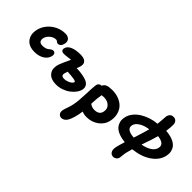

<svg xmlns="http://www.w3.org/2000/svg" viewBox="-45 -1575 2676 2676"><g transform="rotate(45 1293.0 -237.0)"><path d="M252 -64Q139.6 -64 87.9 -130.4Q36.1 -196.8 56.2 -296.9Q70.8 -370.1 119.4 -429Q168 -487.8 235.8 -519.8Q303.7 -551.8 377 -551.8Q423.8 -551.8 451.9 -524.9Q480 -498 470.2 -448.2Q455.6 -375 399.9 -375Q385.7 -375 372.6 -387.9Q359.4 -400.9 345.2 -400.9Q295.9 -400.9 253.7 -365Q211.4 -329.1 202.1 -283.2Q195.3 -246.6 211.4 -225.3Q227.5 -204.1 269 -204.1Q297.9 -204.1 319.8 -210.2Q341.8 -216.3 355 -225.3Q368.2 -234.4 378.7 -243.2Q389.2 -252 400.6 -258.1Q412.1 -264.2 424.8 -264.2Q448.7 -264.2 460.7 -247.6Q472.7 -231 466.8 -199.2Q453.1 -137.2 394.5 -100.6Q335.9 -64 252 -64Z M785.6 44.9Q741.2 44.9 706.3 34.2Q671.4 23.4 650.6 4.9Q629.9 -13.7 616.9 -37.8Q604 -62 603 -88.6Q602.1 -115.2 606.4 -143.1Q614.3 -185.1 651.4 -263.7Q688.5 -342.3 690.4 -348.1Q674.8 -346.7 645.5 -342.8Q616.2 -338.9 595.5 -336.9Q574.7 -335 560.5 -335Q532.2 -335 517.3 -348.9Q502.4 -362.8 508.8 -392.1Q518.1 -439.5 576.2 -466.8Q634.3 -494.1 732.4 -494.1Q766.1 -494.1 790.3 -487.3Q814.5 -480.5 826.9 -469.5Q839.4 -458.5 846.7 -444.1Q854 -429.7 853.3 -414.6Q852.5 -399.4 850.6 -384.8Q848.1 -370.6 828.6 -320.8Q882.8 -320.8 940.9 -310.8Q999 -300.8 1029.8 -287.1Q1113.3 -249.5 1096.7 -168Q1089.4 -131.8 1062 -94.2Q1034.7 -56.6 994.1 -25.6Q953.6 5.4 898.2 25.1Q842.8 44.9 785.6 44.9ZM757.8 -144Q748.5 -90.8 807.6 -90.8Q837.9 -90.8 869.1 -101.8Q900.4 -112.8 921.1 -128.9Q941.9 -145 944.8 -160.2Q946.8 -168.9 934.6 -175.5Q922.4 -182.1 896.7 -186Q871.1 -189.9 846.4 -192.4Q821.8 -194.8 784.7 -196.8Q782.7 -196.8 779.3 -197.5Q775.9 -198.2 774.4 -198.2Q763.7 -168.5 757.8 -144Z M1406.7 64.9Q1359.9 64.9 1314.5 47.9Q1311.5 66.9 1305.7 106.9Q1298.3 143.1 1290.8 170.4Q1283.2 197.8 1271.2 227.8Q1259.3 257.8 1245.6 277.1Q1231.9 296.4 1211.7 309.1Q1191.4 321.8 1167.5 321.8Q1135.3 321.8 1115.7 297.1Q1096.2 272.5 1105.5 227.1Q1110.4 201.7 1127.2 156.5Q1144 111.3 1152.3 68.8Q1169.4 -13.2 1173.3 -148.2Q1177.2 -283.2 1185.5 -342.8Q1188.5 -365.2 1205.3 -379.6Q1222.2 -394 1246.6 -394H1247.6Q1261.2 -428.7 1296.1 -442.9Q1331.1 -457 1393.6 -457Q1466.8 -457 1526.4 -433.8Q1585.9 -410.6 1624.3 -369.4Q1662.6 -328.1 1677.7 -268.1Q1692.9 -208 1678.7 -137.2Q1660.6 -48.3 1584.5 8.3Q1508.3 64.9 1406.7 64.9ZM1382.3 -304.2Q1376.5 -304.2 1340.3 -299.8Q1326.7 -230 1322.8 -113.8Q1337.4 -104 1345.9 -98.9Q1354.5 -93.8 1372.8 -88.4Q1391.1 -83 1411.6 -83Q1509.8 -83 1523.4 -162.1Q1536.1 -224.1 1494.6 -264.2Q1453.1 -304.2 1382.3 -304.2Z M2059.1 193.8Q2022.9 193.8 2002 161.9Q1981 129.9 1993.2 71.8Q2002 28.8 2031.2 -65.9Q1985.4 -69.8 1946.3 -80.1Q1907.2 -90.3 1872.8 -109.1Q1838.4 -127.9 1817.1 -155Q1795.9 -182.1 1786.1 -219.5Q1776.4 -256.8 1786.1 -304.2Q1796.4 -361.3 1835.9 -410.6Q1875.5 -460 1930.7 -492.9Q1985.8 -525.9 2049.1 -545.9Q2112.3 -565.9 2173.3 -569.8Q2178.2 -611.3 2181.4 -665.8Q2184.6 -720.2 2186 -730Q2191.9 -758.3 2211.4 -777.1Q2231 -795.9 2263.2 -795.9Q2297.9 -795.9 2317.6 -774.7Q2337.4 -753.4 2338.4 -719.2Q2340.8 -675.3 2328.1 -585.9Q2377.4 -582 2418 -571.8Q2458.5 -561.5 2492.9 -542.7Q2527.3 -523.9 2547.6 -496.8Q2567.9 -469.7 2576.9 -432.4Q2585.9 -395 2576.2 -347.2Q2555.7 -237.8 2448.2 -162.1Q2340.8 -86.4 2174.3 -68.8Q2157.7 -13.7 2147 34.2Q2142.1 62 2138.7 95.9Q2135.3 129.9 2134.3 133.8Q2129.4 160.2 2108.2 177Q2086.9 193.8 2059.1 193.8ZM2422.4 -348.1Q2431.2 -394 2398.2 -420.2Q2365.2 -446.3 2300.3 -453.1Q2280.8 -377.4 2220.2 -207Q2304.7 -221.7 2358.6 -257.8Q2412.6 -293.9 2422.4 -348.1ZM1936 -300.8Q1927.2 -252 1965.1 -227.5Q2002.9 -203.1 2075.2 -199.2Q2129.9 -368.7 2146 -433.1Q2063 -422.9 2004.4 -386.5Q1945.8 -350.1 1936 -300.8Z"/></g></svg>

Font: Shantell Sans Irregular Bouncy
Style: Bold Italic
Weight: 700
Italic angle: -11.31°
Designer: Stephen Nixon, Anya Danilova, Shantell Martin
Foundry: Arrow Type
Version: Version 1.006;[9816181b4]